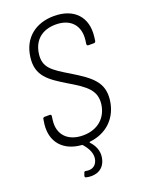

<svg xmlns="http://www.w3.org/2000/svg" viewBox="-164 -787 796 1051"><g transform="rotate(-20 233.5 -261.0)"><path d="M418 -171C430 -272 371 -316 266 -380C172 -436 130 -464 139 -540C149 -619 202 -661 280 -661C368 -661 414 -606 404 -525L401 -503C401 -497 404 -493 410 -493H442C448 -493 452 -497 453 -503L456 -527C469 -636 405 -708 287 -708C179 -708 102 -647 89 -540C75 -433 140 -392 232 -336C329 -279 375 -243 366 -166C356 -89 300 -39 215 -39C126 -39 76 -93 86 -173L89 -197C90 -203 87 -207 81 -207H51C45 -207 40 -203 40 -197L36 -170C24 -69 83 0 189 8C191 8 193 9 194 10C220 39 240 76 229 112C218 147 189 155 162 149C156 147 151 150 150 156L145 170C143 177 145 181 150 182C189 192 246 186 265 127C277 90 271 49 235 11C233 9 234 7 238 6C338 -5 406 -72 418 -171Z"/></g></svg>

Font: Barlow Semi Condensed Light
Style: Italic
Weight: 300
Width: 4
Italic angle: -7°
Designer: Jeremy Tribby
Foundry: Tribby Type
Version: Version 1.422;hotconv 1.0.109;makeotfexe 2.5.65596